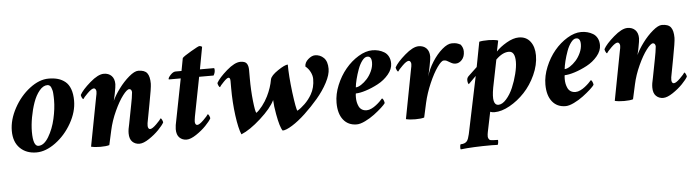

<svg xmlns="http://www.w3.org/2000/svg" viewBox="-47 -760 4285 1177"><g transform="rotate(-5 2095.0 -171.5)"><path d="M255.9 -399.4Q230 -399.4 206.8 -371.3Q183.6 -343.3 168.7 -300.8Q153.8 -258.3 145.3 -210.9Q136.7 -163.6 136.7 -122.1Q136.7 -33.2 169.9 -33.2Q204.1 -33.2 232.7 -80.8Q261.2 -128.4 275.1 -189.9Q289.1 -251.5 289.1 -304.7Q289.1 -316.4 288.8 -323.2Q288.6 -330.1 287.8 -343.3Q287.1 -356.4 284.9 -364.5Q282.7 -372.6 279.3 -381.6Q275.9 -390.6 269.8 -395Q263.7 -399.4 255.9 -399.4ZM266.6 -438.5Q298.8 -438.5 323.7 -431.4Q348.6 -424.3 368.9 -408Q389.2 -391.6 400.1 -361.8Q411.1 -332 411.1 -290Q411.1 -221.7 371.6 -152.1Q332 -82.5 271.7 -38.3Q211.4 5.9 154.3 5.9Q91.8 5.9 53.2 -32.2Q14.6 -70.3 14.6 -138.7Q14.6 -207 53 -277.6Q91.3 -348.1 150.4 -393.3Q209.5 -438.5 266.6 -438.5Z M663.1 -310.5Q662.1 -305.2 659.7 -294.4Q657.2 -283.7 655.3 -275.4Q653.3 -267.1 653.3 -267.6Q668.5 -301.3 697.8 -340.8Q727.1 -380.4 761.2 -409.4Q795.4 -438.5 818.4 -438.5Q857.9 -438.5 873.3 -418Q888.7 -397.5 888.7 -353.5Q888.7 -329.1 869.1 -227.5L850.6 -128.9Q846.7 -113.3 846.7 -96.7Q846.7 -88.9 850.1 -82.5Q853.5 -76.2 860.4 -76.2Q874 -76.2 899.7 -101.6Q925.3 -127 929.7 -135.7Q934.1 -135.7 938.7 -125.5Q943.4 -115.2 943.4 -109.4Q934.1 -92.3 908.2 -65.4Q882.3 -38.6 847.4 -15.4Q812.5 7.8 788.1 7.8Q761.7 7.8 744.1 -9.3Q726.6 -26.4 726.6 -61.5Q726.6 -85 735.4 -120.1L757.8 -236.3Q760.3 -246.1 764.9 -274.9Q769.5 -303.7 769.5 -310.5Q769.5 -318.8 765.4 -325Q761.2 -331.1 753.9 -331.1Q739.7 -331.1 713.9 -297.1Q688 -263.2 661.4 -205.3Q634.8 -147.5 622.1 -88.9L602.5 0Q583 5.9 547.9 5.9Q513.7 5.9 490.2 0L547.9 -301.8Q552.7 -321.3 552.7 -334Q552.7 -341.3 548.8 -347.9Q544.9 -354.5 538.1 -354.5Q524.4 -354.5 498.8 -329.1Q473.1 -303.7 468.8 -294.9Q464.4 -294.9 459.7 -305.2Q455.1 -315.4 455.1 -321.3Q471.2 -351.6 521.2 -395Q571.3 -438.5 606.4 -438.5Q636.2 -438.5 654.1 -420.4Q671.9 -402.3 671.9 -369.1Q671.9 -354.5 663.1 -310.5Z M1083 -414.1 1097.7 -492.2Q1105 -502 1151.9 -529.3Q1198.7 -556.6 1205.1 -556.6Q1213.9 -556.6 1221.7 -550.8L1196.3 -414.1H1282.2Q1286.1 -414.1 1286.1 -402.3Q1286.1 -384.8 1276.4 -369.1H1187.5L1140.6 -128.9Q1136.7 -105.5 1136.7 -96.7Q1136.7 -88.9 1140.1 -82.5Q1143.6 -76.2 1150.4 -76.2Q1164.1 -76.2 1189.7 -101.6Q1215.3 -127 1219.7 -135.7Q1224.1 -135.7 1228.8 -125.5Q1233.4 -115.2 1233.4 -109.4Q1224.1 -92.3 1198.2 -65.4Q1172.4 -38.6 1137.5 -15.4Q1102.5 7.8 1078.1 7.8Q1051.8 7.8 1034.2 -9.3Q1016.6 -26.4 1016.6 -61.5Q1016.6 -82 1025.4 -120.1L1074.2 -369.1H1002Q1000 -369.1 1000 -372.1Q1000 -380.9 1015.9 -397.5Q1031.7 -414.1 1046.9 -414.1Z M1735.4 -396.5Q1735.4 -328.1 1748 -224.6Q1761.7 -119.1 1769.5 -109.4Q1791 -121.1 1816.4 -145.8Q1841.8 -170.4 1859.4 -201.2Q1882.8 -241.7 1882.8 -294.9Q1882.8 -315.9 1871.6 -338.1Q1860.4 -360.4 1841.8 -375Q1841.8 -399.9 1864 -419.2Q1886.2 -438.5 1906.2 -438.5Q1938 -438.5 1960.2 -416.5Q1982.4 -394.5 1982.4 -348.6Q1982.4 -313 1957 -264.6Q1931.6 -216.3 1892.6 -170.7Q1853.5 -125 1810.8 -85Q1768.1 -44.9 1729 -20.5Q1689.9 3.9 1668.9 3.9Q1652.3 -18.6 1637.7 -99.6Q1628.4 -149.9 1627 -187.5Q1603.5 -138.7 1535.9 -77.6Q1468.3 -16.6 1415 4.9Q1398.9 -32.2 1387.9 -113.5Q1377 -194.8 1377 -283.2V-326.2Q1377 -347.7 1366.2 -347.7Q1356.9 -347.7 1335.2 -325.2Q1313.5 -302.7 1309.6 -294.9Q1305.2 -294.9 1300.5 -305.2Q1295.9 -315.4 1295.9 -321.3Q1313 -352.5 1362.5 -395.5Q1412.1 -438.5 1447.3 -438.5Q1476.1 -438.5 1486.1 -424.1Q1496.1 -409.7 1496.1 -383.8V-352.5V-333Q1496.1 -258.3 1503.4 -192.4Q1510.7 -126.5 1517.6 -118.2Q1535.2 -130.4 1555.9 -157.2Q1576.7 -184.1 1590.8 -212.9Q1616.2 -264.2 1625 -315.4Q1630.4 -338.4 1673.6 -367.4Q1716.8 -396.5 1735.4 -396.5Z M2258.8 -438.5Q2278.8 -438.5 2296.9 -433.8Q2314.9 -429.2 2331.3 -419.4Q2347.7 -409.7 2357.4 -391.4Q2367.2 -373 2367.2 -348.6Q2367.2 -313.5 2339.8 -281Q2312.5 -248.5 2273.9 -228Q2235.4 -207.5 2197.8 -195.6Q2160.2 -183.6 2135.7 -183.6Q2133.8 -177.7 2133.8 -159.2Q2133.8 -144 2136.5 -130.6Q2139.2 -117.2 2145.3 -104Q2151.4 -90.8 2163.6 -83Q2175.8 -75.2 2193.4 -75.2Q2200.2 -75.2 2208 -77.1Q2215.8 -79.1 2223.1 -82.8Q2230.5 -86.4 2237.8 -90.8Q2245.1 -95.2 2251.7 -100.6Q2258.3 -106 2264.2 -110.8Q2270 -115.7 2275.1 -120.8Q2280.3 -126 2283.2 -129.4Q2286.1 -132.8 2289.1 -135.7L2292 -138.7Q2297.9 -138.7 2302.2 -127.2Q2306.6 -115.7 2306.6 -109.4Q2301.3 -100.6 2281 -82Q2260.7 -63.5 2234.4 -43.7Q2208 -23.9 2177.2 -9Q2146.5 5.9 2125 5.9Q2072.8 5.9 2042.7 -31.7Q2012.7 -69.3 2012.7 -136.7Q2012.7 -189.5 2035.4 -244.6Q2058.1 -299.8 2093.3 -342Q2128.4 -384.3 2173.1 -411.4Q2217.8 -438.5 2258.8 -438.5ZM2138.7 -220.7Q2152.8 -220.7 2172.1 -233.2Q2191.4 -245.6 2209 -265.1Q2226.6 -284.7 2238.8 -311.5Q2251 -338.4 2251 -364.3Q2251 -402.3 2225.6 -402.3Q2209 -402.3 2193.1 -381.3Q2177.2 -360.4 2166.3 -330.1Q2155.3 -299.8 2147.9 -270.5Q2140.6 -241.2 2138.7 -220.7Z M2748 -438.5Q2767.6 -438.5 2777.6 -435.8Q2787.6 -433.1 2801.8 -425.8Q2817.4 -406.2 2817.4 -382.8Q2817.4 -350.1 2800 -331.3Q2782.7 -312.5 2760.7 -312.5Q2752 -312.5 2744.4 -315.2Q2736.8 -317.9 2727.1 -323.7Q2717.3 -329.6 2715.8 -330.1Q2713.9 -331.1 2710 -333.3Q2706.1 -335.4 2704.6 -335.9Q2703.1 -336.4 2699.2 -337.2Q2695.3 -337.9 2689.5 -337.9Q2675.3 -337.9 2649.9 -302.2Q2624.5 -266.6 2598.6 -207Q2572.8 -147.5 2559.6 -88.9L2540 0Q2520.5 5.9 2485.4 5.9Q2451.2 5.9 2427.7 0L2485.4 -301.8Q2490.2 -321.3 2490.2 -334Q2490.2 -341.3 2486.3 -347.9Q2482.4 -354.5 2475.6 -354.5Q2461.9 -354.5 2436.3 -329.1Q2410.6 -303.7 2406.2 -294.9Q2401.9 -294.9 2397.2 -305.2Q2392.6 -315.4 2392.6 -321.3Q2408.7 -351.6 2458.7 -395Q2508.8 -438.5 2543.9 -438.5Q2573.7 -438.5 2591.6 -420.4Q2609.4 -402.3 2609.4 -369.1Q2609.4 -354.5 2600.6 -310.5Q2599.6 -305.2 2596.2 -289.6Q2592.8 -273.9 2589.8 -260.7Q2586.9 -247.6 2586.9 -248Q2598.6 -292 2627 -336.7Q2655.3 -381.3 2688.7 -409.9Q2722.2 -438.5 2748 -438.5Z M3091.8 -356.4Q3052.7 -356.4 3011.7 -315.4Q3011.7 -315.4 2977.5 -145.5Q2967.3 -88.9 2973.6 -63.5Q2980 -38.1 3000 -38.1Q3024.4 -38.1 3049.3 -66.2Q3074.2 -94.2 3091.3 -134.3Q3108.4 -174.3 3119.1 -217.5Q3129.9 -260.7 3129.9 -292Q3129.9 -356.4 3091.8 -356.4ZM3160.2 -438.5Q3205.6 -438.5 3230.7 -405.8Q3255.9 -373 3255.9 -320.3Q3255.9 -261.2 3228.3 -200.7Q3200.7 -140.1 3158.9 -95.7Q3117.2 -51.3 3066.9 -23.2Q3016.6 4.9 2972.7 4.9Q2957 4.9 2946.3 0L2920.9 123Q2918 136.2 2918 150.4Q2918 155.8 2921.6 163.3Q2925.3 170.9 2931.6 172.9Q2944.3 175.8 2977.5 175.8Q2980.5 176.3 2978.8 190.4Q2977.1 204.6 2973.6 206.1Q2966.8 206.1 2955.6 205.6Q2944.3 205.1 2939.5 205.1Q2819.8 205.1 2747.1 213.9Q2743.7 212.9 2744.4 199Q2745.1 185.1 2749 182.6Q2775.4 182.6 2788.1 167Q2796.9 155.3 2803.7 125L2877 -226.6L2830.1 -179.7Q2823.2 -188.5 2823.2 -206.1Q2823.2 -221.2 2837.9 -233.4L2887.7 -280.3L2917 -433.6Q2935.1 -438.5 2976.6 -438.5Q2987.3 -438.5 3007.1 -436.3Q3026.9 -434.1 3033.2 -430.7Q3029.8 -411.1 3019.5 -364.3Q3043.5 -390.6 3084.7 -414.6Q3126 -438.5 3160.2 -438.5Z M3543.9 -438.5Q3564 -438.5 3582 -433.8Q3600.1 -429.2 3616.5 -419.4Q3632.8 -409.7 3642.6 -391.4Q3652.3 -373 3652.3 -348.6Q3652.3 -313.5 3625 -281Q3597.7 -248.5 3559.1 -228Q3520.5 -207.5 3482.9 -195.6Q3445.3 -183.6 3420.9 -183.6Q3418.9 -177.7 3418.9 -159.2Q3418.9 -144 3421.6 -130.6Q3424.3 -117.2 3430.4 -104Q3436.5 -90.8 3448.7 -83Q3460.9 -75.2 3478.5 -75.2Q3485.4 -75.2 3493.2 -77.1Q3501 -79.1 3508.3 -82.8Q3515.6 -86.4 3522.9 -90.8Q3530.3 -95.2 3536.9 -100.6Q3543.5 -106 3549.3 -110.8Q3555.2 -115.7 3560.3 -120.8Q3565.4 -126 3568.4 -129.4Q3571.3 -132.8 3574.2 -135.7L3577.1 -138.7Q3583 -138.7 3587.4 -127.2Q3591.8 -115.7 3591.8 -109.4Q3586.4 -100.6 3566.2 -82Q3545.9 -63.5 3519.5 -43.7Q3493.2 -23.9 3462.4 -9Q3431.6 5.9 3410.2 5.9Q3357.9 5.9 3327.9 -31.7Q3297.9 -69.3 3297.9 -136.7Q3297.9 -189.5 3320.6 -244.6Q3343.3 -299.8 3378.4 -342Q3413.6 -384.3 3458.3 -411.4Q3502.9 -438.5 3543.9 -438.5ZM3423.8 -220.7Q3438 -220.7 3457.3 -233.2Q3476.6 -245.6 3494.1 -265.1Q3511.7 -284.7 3523.9 -311.5Q3536.1 -338.4 3536.1 -364.3Q3536.1 -402.3 3510.7 -402.3Q3494.1 -402.3 3478.3 -381.3Q3462.4 -360.4 3451.4 -330.1Q3440.4 -299.8 3433.1 -270.5Q3425.8 -241.2 3423.8 -220.7Z M3885.7 -310.5Q3884.8 -305.2 3882.3 -294.4Q3879.9 -283.7 3877.9 -275.4Q3876 -267.1 3876 -267.6Q3891.1 -301.3 3920.4 -340.8Q3949.7 -380.4 3983.9 -409.4Q4018.1 -438.5 4041 -438.5Q4080.6 -438.5 4095.9 -418Q4111.3 -397.5 4111.3 -353.5Q4111.3 -329.1 4091.8 -227.5L4073.2 -128.9Q4069.3 -113.3 4069.3 -96.7Q4069.3 -88.9 4072.8 -82.5Q4076.2 -76.2 4083 -76.2Q4096.7 -76.2 4122.3 -101.6Q4147.9 -127 4152.3 -135.7Q4156.7 -135.7 4161.4 -125.5Q4166 -115.2 4166 -109.4Q4156.7 -92.3 4130.9 -65.4Q4105 -38.6 4070.1 -15.4Q4035.2 7.8 4010.7 7.8Q3984.4 7.8 3966.8 -9.3Q3949.2 -26.4 3949.2 -61.5Q3949.2 -85 3958 -120.1L3980.5 -236.3Q3982.9 -246.1 3987.5 -274.9Q3992.2 -303.7 3992.2 -310.5Q3992.2 -318.8 3988 -325Q3983.9 -331.1 3976.6 -331.1Q3962.4 -331.1 3936.5 -297.1Q3910.6 -263.2 3884 -205.3Q3857.4 -147.5 3844.7 -88.9L3825.2 0Q3805.7 5.9 3770.5 5.9Q3736.3 5.9 3712.9 0L3770.5 -301.8Q3775.4 -321.3 3775.4 -334Q3775.4 -341.3 3771.5 -347.9Q3767.6 -354.5 3760.7 -354.5Q3747.1 -354.5 3721.4 -329.1Q3695.8 -303.7 3691.4 -294.9Q3687 -294.9 3682.4 -305.2Q3677.7 -315.4 3677.7 -321.3Q3693.8 -351.6 3743.9 -395Q3793.9 -438.5 3829.1 -438.5Q3858.9 -438.5 3876.7 -420.4Q3894.5 -402.3 3894.5 -369.1Q3894.5 -354.5 3885.7 -310.5Z"/></g></svg>

Font: Amiri
Style: Bold Slanted
Weight: 700
Italic angle: 9°
Designer: Khaled Hosny
Version: Version 000.107